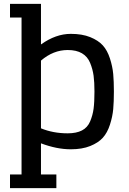

<svg xmlns="http://www.w3.org/2000/svg" viewBox="-20 -762 668 998"><path d="M32 -671H92V145H32V216H273V145H193V-17Q275 14 348 14Q407 14 449 -3Q491 -20 514.5 -46Q538 -72 551.5 -114Q565 -156 568.5 -194.5Q572 -233 572 -286Q572 -339 568.5 -377.5Q565 -416 551.5 -458Q538 -500 514.5 -526Q491 -552 449 -569Q407 -586 348 -586Q270 -586 193 -531V-742H32ZM332 -502Q377 -502 406 -485Q435 -468 448.5 -435Q462 -402 466.5 -368.5Q471 -335 471 -286Q471 -231 466.5 -197Q462 -163 448.5 -131Q435 -99 406 -84Q377 -69 332 -69Q256 -69 193 -95V-447Q257 -502 332 -502Z"/></svg>

Font: Glegoo
Style: Bold
Weight: 700
Version: Version 2.0.1; ttfautohint (v0.9) -r 48 -G 60